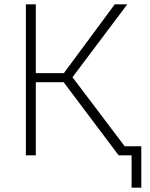

<svg xmlns="http://www.w3.org/2000/svg" viewBox="-20 -720 695 890"><path d="M275 -339H146V0H100V-700H146V-381H276L512 -700H570L316 -362L558 -42H635V150H590V0H530Z"/></svg>

Font: Retni Sans Light
Style: Regular
Weight: 300
Designer: Vitaly Kuzmin
Foundry: ParaType Ltd.
Version: Version 1.00;March 2, 2019;FontCreator 11.5.0.2425 64-bit; t